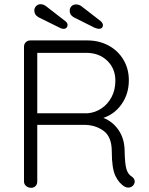

<svg xmlns="http://www.w3.org/2000/svg" viewBox="-20 -892 710 912"><path d="M620 -29Q620 -24 616 -16Q612 -9 605 -5Q598 -1 590 -1Q580 -1 573 -5Q545 -21 528 -57Q511 -93 511 -172Q511 -242 472 -270.5Q433 -299 379 -299H157V-30Q157 -17 149 -8.5Q141 0 128 0Q114 0 104 -8.5Q94 -17 94 -30V-670Q94 -683 102.5 -691.5Q111 -700 124 -700H394Q451 -700 496 -675.5Q541 -651 566.5 -608Q592 -565 592 -511Q592 -447 558.5 -398.5Q525 -350 471 -332Q515 -315 543 -274.5Q571 -234 572 -176Q573 -114 580.5 -89Q588 -64 605 -54Q620 -44 620 -29ZM397 -354Q432 -357 462 -377Q492 -397 510 -431Q528 -465 528 -509Q528 -566 489.5 -603.5Q451 -641 389 -641H157V-354ZM260 -762 163 -810Q143 -821 143 -842Q143 -854 151.5 -863Q160 -872 173 -872Q188 -872 202 -860L291 -791Q301 -783 301 -773Q301 -766 296 -760.5Q291 -755 282 -755Q275 -755 268.5 -758Q262 -761 260 -762ZM428 -761 330 -810Q311 -821 311 -841Q311 -854 319.5 -862.5Q328 -871 341 -871Q357 -871 370 -860L459 -791Q469 -781 469 -773Q469 -765 464 -760Q459 -755 450 -755Q442 -755 428 -761Z"/></svg>

Font: Quicksand
Style: Regular
Weight: 400
Designer: Andrew Paglinawan
Foundry: Andrew Paglinawan
Version: Version 3.000